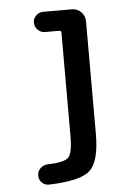

<svg xmlns="http://www.w3.org/2000/svg" viewBox="-53 -562 607 832"><g transform="rotate(-5 250.0 -146.0)"><path d="M127 228.5Q109.4 229.5 96.2 216.8Q83 204.1 83 185.5Q83 167 96.2 154.3Q109.4 141.6 127.9 140.6Q202.1 138.7 219.7 119.1Q237.3 99.6 237.3 27.3V-423.8Q237.3 -431.6 227.5 -431.6H166Q148.4 -431.6 135.3 -444.8Q122.1 -458 122.1 -476.1Q122.1 -494.1 135.3 -506.8Q148.4 -519.5 166 -519.5H291Q314.5 -519.5 331.1 -502.9Q347.7 -486.3 347.7 -462.9V27.3Q347.7 146.5 305.7 185.5Q263.7 224.6 127 228.5Z"/></g></svg>

Font: Rounded Mgen+ 1m medium
Style: Regular
Weight: 500
Designer: [Source Han Sans]
Ryoko NISHIZUKA  (kana & ideographs); Paul D. Hunt (Latin, Greek & Cyrillic); Wenlong ZHANG  (bopomofo
Version: Version 1.059.20150602